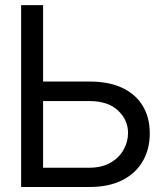

<svg xmlns="http://www.w3.org/2000/svg" viewBox="-20 -748 646 768"><path d="M129.9 -421.9H336.9Q415.5 -421.9 469.2 -396.5Q522.9 -371.1 551 -324.5Q579.1 -277.8 579.1 -214.8Q579.1 -151.4 551 -103Q522.9 -54.7 469.2 -27.3Q415.5 0 336.9 0H64.5V-727.5H152.3V-77.1H336.9Q387.2 -77.1 421.6 -96.9Q456.1 -116.7 474.1 -148.7Q492.2 -180.7 492.2 -215.8Q492.2 -268.1 452.1 -305.9Q412.1 -343.8 336.9 -343.8H129.9Z"/></svg>

Font: Inter Tight
Style: Regular
Weight: 400
Designer: Rasmus Andersson
Foundry: rsms
Version: Version 3.002